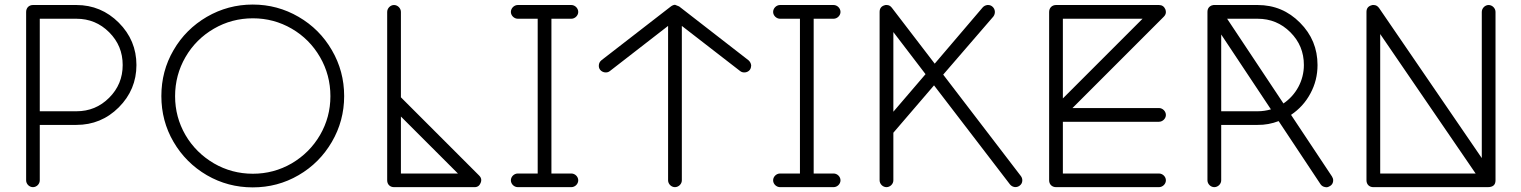

<svg xmlns="http://www.w3.org/2000/svg" viewBox="-20 -788 6645 839"><path d="M94.2 0C94.2 16.1 107.9 29.8 124 29.8C140.1 29.8 153.8 16.1 153.8 0V-242.2H314C385.7 -242.2 447.8 -267.6 499 -318.8C550.3 -370.1 576.2 -432.1 576.2 -503.9C576.2 -575.7 550.3 -637.7 499 -689C447.8 -740.2 385.7 -766.1 314 -766.1H124C106.4 -766.1 94.2 -753.4 94.2 -735.8ZM153.8 -706.1H314C370.1 -706.1 417.5 -686.5 457 -647C496.6 -607.4 516.1 -560.1 516.1 -503.9C516.1 -447.8 496.6 -400.4 457 -360.8C417.5 -321.3 370.1 -301.8 314 -301.8H153.8Z M738.3 -168C773.9 -106.9 822.8 -58.1 883.8 -22.5C945.3 13.2 1012.2 30.8 1084.5 30.8C1156.7 30.8 1223.6 13.2 1284.7 -22.5C1346.2 -58.1 1394.5 -106.9 1430.2 -168C1465.8 -229 1483.9 -295.9 1483.9 -368.2C1483.9 -440.9 1465.8 -507.8 1430.2 -568.8C1394.5 -630.4 1346.2 -678.7 1284.7 -714.4C1223.6 -750 1156.7 -768.1 1084.5 -768.1C1012.2 -768.1 945.3 -750 883.8 -714.4C822.8 -678.7 773.9 -630.4 738.3 -568.8C702.6 -507.8 685.1 -440.9 685.1 -368.2C685.1 -295.9 702.6 -229 738.3 -168ZM790.5 -538.6C820.8 -590.8 862.3 -632.3 914.6 -662.6C966.8 -692.9 1023.9 -708 1085 -708C1146 -708 1202.6 -692.9 1254.9 -662.6C1307.1 -632.3 1348.1 -590.8 1378.4 -538.6C1408.7 -486.3 1423.8 -429.2 1423.8 -367.7C1423.8 -306.6 1408.7 -250 1378.4 -197.8C1348.1 -146 1307.1 -105 1254.9 -74.2C1202.6 -43.9 1146 -28.8 1085 -28.8C1023.9 -28.8 966.8 -43.9 914.6 -74.2C862.3 -105 820.8 -146 790.5 -197.8C760.3 -250 745.1 -306.6 745.1 -367.7C745.1 -429.2 760.3 -486.3 790.5 -538.6Z M1671.9 0C1671.9 17.6 1684.1 29.8 1701.7 29.8H2052.7C2065.9 30.3 2075.2 23.9 2080.1 11.7C2082 7.3 2083 2.9 2083 -1C2083 -8.3 2080.1 -14.6 2073.7 -21L1731.9 -362.8V-735.8C1731.9 -752 1717.8 -766.1 1701.7 -766.1C1686 -766.1 1671.9 -752 1671.9 -735.8ZM1731.9 -278.8 1981 -29.8H1731.9Z M2242.7 -29.8C2226.6 -29.8 2212.4 -16.1 2212.4 0C2212.4 16.1 2226.6 29.8 2242.7 29.8H2476.6C2492.7 29.8 2506.8 16.1 2506.8 0C2506.8 -16.1 2492.7 -29.8 2476.6 -29.8H2389.6V-706.1H2476.6C2492.7 -706.1 2506.8 -720.2 2506.8 -735.8C2506.8 -752 2492.7 -766.1 2476.6 -766.1H2242.7C2226.6 -766.1 2212.4 -752 2212.4 -735.8C2212.4 -720.2 2226.6 -706.1 2242.7 -706.1H2329.6V-29.8H2242.7Z M2608.4 -524.9C2600.6 -518.6 2596.7 -510.7 2596.7 -500.5C2596.7 -493.7 2598.6 -487.8 2603 -482.4C2613.3 -470.2 2632.8 -467.8 2644.5 -477.1L2899.4 -674.8V0C2899.4 16.1 2913.6 29.8 2929.2 29.8C2945.3 29.8 2959.5 16.1 2959.5 0V-674.8L3214.8 -477.1C3226.6 -467.8 3246.6 -470.2 3256.3 -482.4C3260.3 -487.8 3262.2 -494.1 3262.2 -500.5C3262.7 -502 3262.7 -502.9 3262.2 -504.4C3260.7 -512.7 3256.8 -519.5 3250.5 -524.9L2947.8 -759.8L2929.7 -767.1C2923.3 -766.6 2917.5 -764.2 2911.6 -759.8L2608.4 -524.9Z M3388.7 -29.8C3372.6 -29.8 3358.4 -16.1 3358.4 0C3358.4 16.1 3372.6 29.8 3388.7 29.8H3622.6C3638.7 29.8 3652.8 16.1 3652.8 0C3652.8 -16.1 3638.7 -29.8 3622.6 -29.8H3535.6V-706.1H3622.6C3638.7 -706.1 3652.8 -720.2 3652.8 -735.8C3652.8 -752 3638.7 -766.1 3622.6 -766.1H3388.7C3372.6 -766.1 3358.4 -752 3358.4 -735.8C3358.4 -720.2 3372.6 -706.1 3388.7 -706.1H3475.6V-29.8H3388.7Z M3823.7 0C3823.7 16.1 3837.9 29.8 3853.5 29.8C3869.6 29.8 3883.8 16.1 3883.8 0V-208L4061.5 -415L4393.6 18.1C4404.8 31.2 4422.4 33.2 4435.5 23.4C4443.4 17.6 4447.3 9.8 4447.3 0C4447.3 -6.3 4445.3 -12.7 4441.4 -18.1L4101.6 -461.9L4320.8 -715.8C4331.1 -729.5 4329.1 -748.5 4316.9 -758.8C4311.5 -763.7 4305.2 -766.1 4297.9 -766.1H4294.9C4286.6 -765.1 4279.8 -761.7 4274.4 -755.9L4064.5 -509.8L3877.4 -753.9C3871.1 -762.2 3863.8 -766.1 3855 -766.1C3851.6 -766.6 3848.1 -766.1 3844.2 -764.6C3830.6 -760.3 3823.7 -750.5 3823.7 -735.8ZM3883.8 -647.9 4024.4 -463.9 3883.8 -299.8Z M4564.5 0C4564.5 17.6 4577.1 29.8 4594.7 29.8H5044.4C5060.5 29.8 5074.7 16.1 5074.7 0C5074.7 -16.1 5060.5 -29.8 5044.4 -29.8H4624.5V-255.9H5044.4C5060.5 -255.9 5074.7 -270 5074.7 -285.6C5074.7 -301.8 5060.5 -315.9 5044.4 -315.9H4666.5L5065.4 -714.8C5071.8 -721.2 5074.7 -728 5074.7 -735.4C5074.7 -739.3 5073.7 -743.2 5072.3 -747.6C5066.9 -759.8 5057.6 -766.1 5044.4 -766.1H4594.7C4577.1 -766.1 4564.5 -753.4 4564.5 -735.8ZM4624.5 -706.1H4972.7L4624.5 -357.9Z M5256.3 0C5256.3 16.1 5270.5 29.8 5286.1 29.8C5302.2 29.8 5316.4 16.1 5316.4 0V-242.2H5475.6C5507.3 -241.7 5538.1 -247.6 5567.4 -258.8L5750.5 17.1C5754.9 23.4 5761.2 27.8 5769.5 29.3C5772 29.8 5773.9 30.3 5775.9 30.3C5781.2 30.3 5786.6 28.3 5792 24.9C5799.3 20.5 5803.7 14.2 5805.2 5.9C5805.7 3.4 5805.7 1.5 5805.7 -0.5C5805.7 -5.9 5803.7 -11.7 5800.3 -17.1L5621.6 -286.1C5657.2 -310.1 5685.5 -340.8 5706.1 -379.4C5727.1 -418 5737.3 -459.5 5737.3 -503.9C5737.3 -575.7 5711.9 -637.7 5660.6 -689C5609.9 -740.2 5548.3 -766.1 5475.6 -766.1H5286.6C5284.2 -766.6 5281.7 -766.1 5279.3 -765.1H5277.3C5263.2 -760.3 5256.3 -750.5 5256.3 -735.8ZM5475.6 -706.1C5531.7 -706.1 5579.1 -686.5 5618.7 -647C5658.2 -607.4 5677.7 -560.1 5677.7 -503.9C5677.7 -435.1 5643.1 -373 5588.4 -335.9L5342.3 -706.1ZM5316.4 -637.2 5533.7 -310.1C5514.6 -304.7 5495.6 -301.8 5475.6 -301.8H5316.4Z M5951.2 0C5951.2 17.6 5963.4 29.8 5981 29.8H6481C6503.9 29.8 6515.1 20 6515.1 0V-735.8C6515.1 -752 6501 -766.1 6484.9 -766.1C6469.2 -766.1 6455.1 -752 6455.1 -735.8V-97.2L6006.3 -752.9C6000 -761.7 5992.2 -766.1 5982.9 -766.1C5979.5 -766.6 5975.6 -766.1 5972.2 -764.6C5958 -760.3 5951.2 -750.5 5951.2 -735.8ZM6011.2 -639.2 6428.2 -29.8H6011.2Z"/></svg>

Font: Nemoy
Style: Medium
Weight: 500
Designer: BSozoo
Foundry: BSozoo
Version: Version 001.000